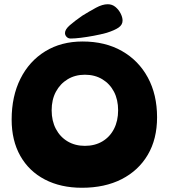

<svg xmlns="http://www.w3.org/2000/svg" viewBox="-20 -894 798 907"><path d="M367 -7Q267 -7 192 -46Q117 -85 76 -157.5Q35 -230 35 -329Q35 -439 76.5 -522Q118 -605 193.5 -651.5Q269 -698 370 -698Q477 -698 556 -653Q635 -608 678.5 -527.5Q722 -447 722 -340Q722 -237 678 -162.5Q634 -88 554.5 -47.5Q475 -7 367 -7ZM381 -205Q428 -205 463.5 -226Q499 -247 518.5 -285Q538 -323 538 -373Q538 -423 518.5 -460.5Q499 -498 463.5 -519.5Q428 -541 381 -541Q335 -541 299.5 -519.5Q264 -498 244 -460.5Q224 -423 224 -373Q224 -323 244 -285Q264 -247 299.5 -226Q335 -205 381 -205ZM287 -738Q287 -755 310 -775Q333 -795 369 -820Q403 -841 433.5 -857.5Q464 -874 489 -874Q510 -874 525.5 -861Q541 -848 550 -830Q559 -812 559 -797Q559 -777 540.5 -764Q522 -751 484 -739Q455 -731 422.5 -725Q390 -719 361.5 -715.5Q333 -712 314 -712Q302 -712 294.5 -720Q287 -728 287 -738Z"/></svg>

Font: DynaPuff Medium
Style: Regular
Weight: 500
Version: Version 2.000